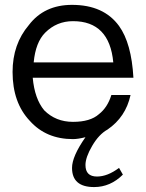

<svg xmlns="http://www.w3.org/2000/svg" viewBox="-20 -551 595 782"><path d="M273.4 -531.2Q402.3 -531.2 464.8 -445.3Q515.6 -375 523.4 -234.4H113.3Q121.1 -148.4 160.2 -101.6Q207 -54.7 277.3 -54.7Q347.7 -54.7 382.8 -85.9Q418 -113.3 433.6 -164.1H511.7Q492.2 -74.2 418 -23.4Q382.8 -3.9 355.5 43Q328.1 89.8 328.1 121.1Q328.1 168 375 168Q418 168 464.8 132.8L480.5 160.2Q429.7 210.9 363.3 210.9Q273.4 210.9 273.4 132.8Q273.4 85.9 328.1 7.8Q296.9 15.6 277.3 15.6Q168 15.6 101.6 -58.6Q31.2 -132.8 31.2 -257.8Q31.2 -371.1 97.7 -449.2Q160.2 -531.2 273.4 -531.2ZM277.3 -464.8Q210.9 -464.8 164.1 -418Q125 -378.9 117.2 -296.9H441.4Q425.8 -464.8 277.3 -464.8Z"/></svg>

Font: 和音 by 宁静之雨，公众号njzyshare
Style: Regular
Weight: 400
Designer: Steve Matteson
Foundry: Ascender Corporation
Version: Version 6.00;June 8, 2018;FontCreator 11.0.0.2388 32-bit